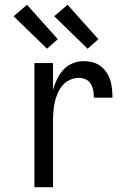

<svg xmlns="http://www.w3.org/2000/svg" viewBox="-20 -784 540 804"><path d="M124 0V-520H202V-408Q208 -430 218.5 -452Q229 -474 245 -491.5Q261 -509 283.5 -518.5Q306 -528 330 -528Q348 -528 366.5 -523.5Q385 -519 400 -508Q415 -497 425.5 -481.5Q436 -466 441.5 -448.5Q447 -431 449 -412.5Q451 -394 451 -375H373Q373 -390 370.5 -404.5Q368 -419 360.5 -432Q353 -445 339.5 -451.5Q326 -458 311 -458Q291 -458 272.5 -449.5Q254 -441 241.5 -426Q229 -411 221 -392.5Q213 -374 209 -354.5Q205 -335 203.5 -315Q202 -295 202 -276V0ZM347 -580 207 -716 263 -764 392 -620ZM177 -580 37 -716 93 -764 222 -620Z"/></svg>

Font: Iosevka
Style: Regular
Weight: 400
Monospace: yes
Designer: Belleve Invis
Foundry: Belleve Invis
Version: Version 33.2.3; ttfautohint (v1.8.4)